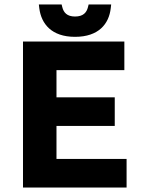

<svg xmlns="http://www.w3.org/2000/svg" viewBox="-20 -840 638 860"><path d="M547 0V-128H233V-276H494V-404H233V-526H537V-654H83V0ZM476 -803 478 -820H377L374 -808C368 -784 353 -766 316 -766C280 -766 265 -784 259 -808L256 -820H154L156 -803C165 -733 211 -675 316 -675C422 -675 468 -733 476 -803Z"/></svg>

Font: Falling Sky
Style: Bd+
Weight: 400
Designer: Paul D. Hunt
Foundry: Adobe Systems Incorporated
Version: Version 1.02